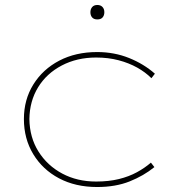

<svg xmlns="http://www.w3.org/2000/svg" viewBox="-20 -741 704 771"><path d="M370 10Q283 10 217 -25Q151 -60 113.5 -122Q76 -184 76 -263Q76 -341 114 -402Q152 -463 218 -497.5Q284 -532 370 -532Q439 -532 498.5 -508Q558 -484 602 -445L588 -427Q564 -451 531 -469.5Q498 -488 456.5 -499Q415 -510 366 -510Q289 -510 228 -478Q167 -446 133 -390.5Q99 -335 98 -263Q99 -189 134.5 -132.5Q170 -76 230 -44Q290 -12 366 -12Q417 -12 457.5 -22Q498 -32 530 -49.5Q562 -67 586 -88L600 -70Q557 -35 500.5 -12.5Q444 10 370 10ZM371 -663Q357 -663 350 -671Q343 -679 343 -692Q343 -704 350 -712.5Q357 -721 371 -721Q384 -721 391.5 -713Q399 -705 399 -692Q399 -679 392 -671Q385 -663 371 -663Z"/></svg>

Font: Lexend Exa Thin
Style: Regular
Weight: 250
Designer: Bonnie Shaver-Troup, Thomas Jockin
Foundry: Lexend
Version: Version 1.007